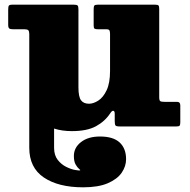

<svg xmlns="http://www.w3.org/2000/svg" viewBox="-20 -540 812 820"><path d="M335 260Q229.5 260 167.2 218Q105 176 105 91V-394.5Q105 -406.5 100.8 -410.8Q96.5 -415 85 -415H36Q24 -415 19.5 -418.5Q15 -422 15 -434V-498.5Q15 -511.5 17.8 -515.8Q20.5 -520 33 -520H295Q307 -520 311 -516.8Q315 -513.5 315 -500.5V-167Q315 -126.5 326 -111.8Q337 -97 360 -97Q379 -97 400 -110.5Q421 -124 435.5 -154.8Q450 -185.5 450 -237V-394Q450 -405.5 447.5 -410.2Q445 -415 434 -415H399Q388 -415 384 -417.5Q380 -420 380 -431V-500Q380 -512 382.8 -516Q385.5 -520 397 -520H643Q654.5 -520 657.2 -516.2Q660 -512.5 660 -501V-125Q660 -110.5 664.8 -107.8Q669.5 -105 684 -105H736.5Q750 -105 750 -90V-18.5Q750 -7.5 747.5 -3.8Q745 0 734.5 0H490.5Q476.5 0 473.2 -4.2Q470 -8.5 470 -22.5V-54Q470 -65.5 464.2 -66.8Q458.5 -68 451 -56.5Q428 -21.5 389.8 -0.8Q351.5 20 287 20Q244.5 20 211 9V91Q211 123 226.5 142.8Q242 162.5 263 172.8Q284 183 301.2 186Q318.5 189 322 187.5Q324.5 186.5 317.5 181Q310.5 175.5 303 162.5Q295.5 149.5 295.5 126Q295.5 90.5 326 66.8Q356.5 43 407 43Q463.5 43 491 68.5Q518.5 94 518.5 140Q518.5 170 499.8 197.5Q481 225 440.5 242.5Q400 260 335 260Z"/></svg>

Font: Besley* Fatface
Style: Regular
Weight: 900
Designer: Owen Earl
Foundry: indestructible type*
Version: Version 3.000; ttfautohint (v1.8.3)